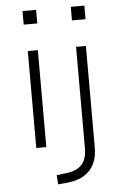

<svg xmlns="http://www.w3.org/2000/svg" viewBox="-59 -737 606 971"><g transform="rotate(-5 243.5 -251.5)"><path d="M93 -627V-696H162V-627ZM102 0V-492H153V0ZM338 -627V-696H407V-627ZM196 193 193 146 242 140Q292 135 319.5 107.5Q347 80 347 22V-492H397V21Q397 60 387 89Q377 118 357.5 139Q338 160 310.5 172Q283 184 247 188Z"/></g></svg>

Font: Nunito Sans 7pt ExtraLight
Style: Regular
Weight: 250
Designer: Vernon Adams
Foundry: Vernon Adams
Version: Version 3.101;gftools[0.9.27]